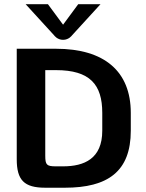

<svg xmlns="http://www.w3.org/2000/svg" viewBox="-20 -878 682 898"><path d="M275 -762.5 204.2 -858.3H100L233.3 -712.5C233.3 -712.5 247.5 -691.7 275 -691.7C302.5 -691.7 316.7 -712.5 316.7 -712.5L450 -858.3H345.8ZM241.7 -100C198.3 -100 191.7 -106.7 191.7 -150V-550H241.7C400.8 -550 458.3 -482.5 458.3 -350V-266.7C458.3 -135.8 374.2 -100 275 -100ZM58.3 -650V-133.3C58.3 -35.8 92.5 0 191.7 0H283.3C484.2 0 591.7 -75.8 591.7 -266.7V-350C591.7 -545 467.5 -650 241.7 -650Z"/></svg>

Font: BoonHome
Style: Bold
Weight: 700
Designer: Sungsit Sawaiwan
Foundry: Sungsit Sawaiwan
Version: Version 0.2